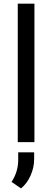

<svg xmlns="http://www.w3.org/2000/svg" viewBox="-20 -770 283 1040"><path d="M166.5 0H76.2V-750H166.5ZM93.8 250.5 42.5 215.3Q77.6 162.1 78.6 100.1V55.2H165V92.3Q165 136.7 145.8 180.4Q126.5 224.1 93.8 250.5Z"/></svg>

Font: Noboto
Style: Regular
Weight: 400
Designer: Google
Version: Version 2.001101; 2014